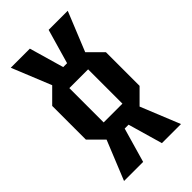

<svg xmlns="http://www.w3.org/2000/svg" viewBox="-216 -769 839 839"><g transform="rotate(-45 203.0 -350.0)"><path d="M37 -246V-454L101 -518L27 -700H145L191 -540H215L261 -700H379L305 -518L369 -454V-246L305 -182L379 0H261L215 -160H191L145 0H27L101 -182ZM145 -244H261V-456H145Z"/></g></svg>

Font: Tektur Condensed Medium
Style: Regular
Weight: 500
Width: 3
Designer: Adam Jagosz
Foundry: Adam Jagosz
Version: Version 1.005;gftools[0.9.30]